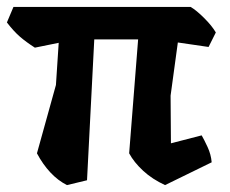

<svg xmlns="http://www.w3.org/2000/svg" viewBox="-30 -520 665 556"><path d="M465 -105 554 -128Q561 -116 571 -94.5Q581 -73 583 -50L448 16Q411 -1 384.5 -25.5Q358 -50 344 -76L370 -406H243L222 2L164 16Q138 3 116 -20.5Q94 -44 77 -76L132 -274L140 -396L71 -382Q46 -398 28 -413.5Q10 -429 -10 -455L9 -500H522Q539 -490 561.5 -467.5Q584 -445 595 -426L574 -384L485 -397L464 -243Z"/></svg>

Font: Langar
Style: Regular
Weight: 400
Designer: Alessia Mazzarella
Foundry: Typeland
Version: Version 1.001; ttfautohint (v1.8.3)